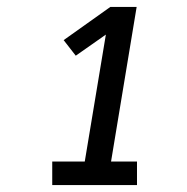

<svg xmlns="http://www.w3.org/2000/svg" viewBox="-20 -858 540 555"><path d="M131 -323V-391H225L286 -758L199 -697L164 -742L299 -838H375L301 -391H376V-323Z"/></svg>

Font: Iosevka Curly Slab
Style: Italic
Weight: 400
Italic angle: -9°
Monospace: yes
Designer: Belleve Invis
Foundry: Belleve Invis
Version: Version 22.1.2; ttfautohint (v1.8.4)